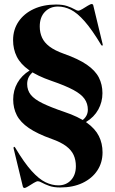

<svg xmlns="http://www.w3.org/2000/svg" viewBox="-20 -733 569 954"><path d="M312 -97 299.5 -109Q358 -112.5 387.2 -133.8Q416.5 -155 416.5 -188Q416.5 -218 400.2 -241.5Q384 -265 344.5 -286.2Q305 -307.5 235 -331.5Q165.5 -355.5 123.8 -385Q82 -414.5 63.5 -451.5Q45 -488.5 45 -533.5Q45 -585.5 72 -625.5Q99 -665.5 147.2 -688Q195.5 -710.5 258.5 -710.5Q291.5 -710.5 313.5 -703Q335.5 -695.5 348.8 -687.8Q362 -680 369 -680Q376 -680 389.5 -688.2Q403 -696.5 416.5 -704.8Q430 -713 436 -713Q438 -713 440.5 -711.5Q443 -710 443.5 -706L490 -513.5Q491 -510.5 490.5 -509Q490 -507.5 488.5 -506.5Q486 -505 482.5 -510Q436.5 -586.5 400 -627.8Q363.5 -669 331.8 -684.8Q300 -700.5 268 -700.5Q228.5 -700.5 203 -674Q177.5 -647.5 177.5 -601.5Q177.5 -571 188.8 -546.2Q200 -521.5 226 -501.8Q252 -482 297 -466Q369.5 -440.5 411.5 -411.5Q453.5 -382.5 471.2 -347.8Q489 -313 489 -270Q489 -226 468.2 -188.5Q447.5 -151 407.8 -127Q368 -103 312 -97ZM221 -413.5 226 -402.5Q180.5 -401.5 147.8 -378Q115 -354.5 115 -315.5Q115 -284.5 133 -262Q151 -239.5 191.5 -219.8Q232 -200 299.5 -177Q369.5 -153.5 411.2 -123.5Q453 -93.5 471.2 -57Q489.5 -20.5 489.5 24Q489.5 75 463.5 114.2Q437.5 153.5 390.2 176Q343 198.5 279.5 198.5Q246.5 198.5 224.5 190.5Q202.5 182.5 189 175Q175.5 167.5 168.5 167.5Q161.5 167.5 147.8 175.8Q134 184 120.8 192.5Q107.5 201 101 201Q99 201 96.8 199.2Q94.5 197.5 93.5 194L47.5 4Q46.5 -0.5 49 -3Q51 -4 52.5 -2.8Q54 -1.5 55.5 0.5Q100.5 76 137.2 116.5Q174 157 206.2 172.5Q238.5 188 270 188Q308.5 188 332.8 162Q357 136 357 92.5Q357 62 346 37.5Q335 13 308.8 -6.8Q282.5 -26.5 237.5 -42.5Q165.5 -68 123.5 -96.8Q81.5 -125.5 63.5 -160.5Q45.5 -195.5 45.5 -239Q45.5 -284 66.5 -321Q87.5 -358 126.8 -382.5Q166 -407 221 -413.5Z"/></svg>

Font: Fraunces 120pt
Style: Bold
Weight: 700
Version: Version 1.000;[b76b70a41]